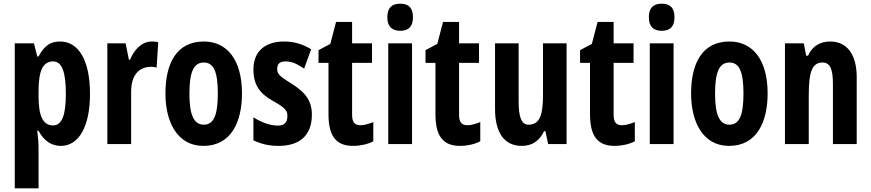

<svg xmlns="http://www.w3.org/2000/svg" viewBox="-20 -781 4724 1041"><path d="M306 -556C259 -556 223 -539 189 -475H182L164 -546H60V240H189V10C189 -3 187 -29 182 -72H189C219 -16 260 10 310 10C408 10 468 -96 468 -272C468 -454 406 -556 306 -556ZM268 -448C317 -448 337 -389 337 -271C337 -157 316 -101 268 -101C214 -101 189 -150 189 -259V-287C189 -400 214 -448 268 -448Z M803 -556C746 -556 706 -508 685 -457H679L661 -546H562V0H691V-279C690 -364 725 -419 802 -419C805 -419 821 -418 829 -414L838 -552C822 -556 811 -556 803 -556Z M1292 -274C1292 -457 1211 -556 1085 -556C939 -556 877 -440 877 -274C877 -120 941 10 1083 10C1235 10 1292 -123 1292 -274ZM1007 -273C1007 -391 1030 -442 1085 -442C1139 -442 1161 -391 1161 -274C1161 -157 1139 -105 1085 -105C1031 -105 1007 -158 1007 -273Z M1671 -160C1671 -249 1618 -291 1557 -330C1489 -371 1483 -384 1483 -408C1483 -434 1497 -448 1527 -448C1571 -448 1595 -430 1629 -409L1667 -514C1617 -544 1571 -556 1520 -556C1415 -556 1354 -500 1354 -405C1354 -322 1387 -274 1461 -233C1540 -190 1538 -173 1538 -149C1538 -118 1521 -100 1488 -100C1438 -100 1390 -122 1354 -145V-20C1397 0 1439 10 1490 10C1601 10 1671 -43 1671 -160Z M1933 -102C1902 -102 1889 -121 1889 -158V-440H1997V-546H1889V-662H1802L1771 -543L1707 -509V-440H1761V-162C1761 -46 1800 10 1894 10C1933 10 1974 1 2004 -15V-119C1975 -108 1954 -102 1933 -102Z M2150 -761C2102 -761 2080 -736 2080 -687C2080 -639 2104 -614 2150 -614C2197 -614 2219 -639 2219 -687C2219 -735 2199 -761 2150 -761ZM2214 -546H2085V0H2214Z M2513 -102C2482 -102 2469 -121 2469 -158V-440H2577V-546H2469V-662H2382L2351 -543L2287 -509V-440H2341V-162C2341 -46 2380 10 2474 10C2513 10 2554 1 2584 -15V-119C2555 -108 2534 -102 2513 -102Z M3052 -546H2924V-268C2924 -163 2910 -105 2845 -105C2808 -105 2792 -146 2792 -228V-546H2664V-191C2664 -65 2712 10 2809 10C2865 10 2905 -17 2930 -70H2937L2952 0H3052Z M3351 -102C3320 -102 3307 -121 3307 -158V-440H3415V-546H3307V-662H3220L3189 -543L3125 -509V-440H3179V-162C3179 -46 3218 10 3312 10C3351 10 3392 1 3422 -15V-119C3393 -108 3372 -102 3351 -102Z M3568 -761C3520 -761 3498 -736 3498 -687C3498 -639 3522 -614 3568 -614C3615 -614 3637 -639 3637 -687C3637 -735 3617 -761 3568 -761ZM3632 -546H3503V0H3632Z M4142 -274C4142 -457 4061 -556 3935 -556C3789 -556 3727 -440 3727 -274C3727 -120 3791 10 3933 10C4085 10 4142 -123 4142 -274ZM3857 -273C3857 -391 3880 -442 3935 -442C3989 -442 4011 -391 4011 -274C4011 -157 3989 -105 3935 -105C3881 -105 3857 -158 3857 -273Z M4481 -556C4431 -556 4385 -534 4361 -479H4351L4338 -546H4236V0H4365V-264C4365 -394 4384 -442 4440 -442C4483 -442 4496 -402 4496 -325V0H4625V-362C4625 -488 4571 -556 4481 -556Z"/></svg>

Font: Noto Sans Malayalam ExtraCondensed
Style: Bold
Weight: 700
Width: 2
Designer: Jelle Bosma - Monotype Design Team
Foundry: Monotype Imaging Inc.
Version: Version 2.104